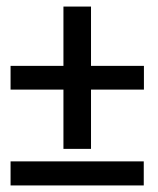

<svg xmlns="http://www.w3.org/2000/svg" viewBox="-20 -584 482 585"><path d="M418 -19H12.2V-92.3H418ZM257.3 -130.4H173.3V-311H12.2V-383.3H173.3V-564H257.3V-383.3H418.5V-311H257.3Z"/></svg>

Font: Cadman
Style: Regular
Weight: 400
Designer: Paul James MIller
Foundry: High-Logic / Made with FontCreator
Version: Version 2.114;March 28, 2021;FontCreator 13.0.0.2683 64-bit